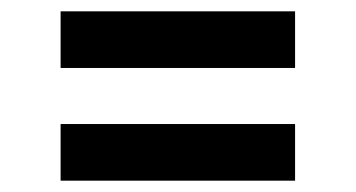

<svg xmlns="http://www.w3.org/2000/svg" viewBox="-20 -484 628 339"><path d="M87 -364V-464H501V-364ZM87 -165V-265H501V-165Z"/></svg>

Font: Inria Sans
Style: Bold
Weight: 700
Designer: Black Foundry Team
Foundry: Black Foundry
Version: Version 1.2; ttfautohint (v1.8.3)